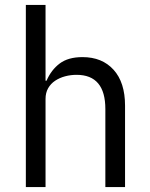

<svg xmlns="http://www.w3.org/2000/svg" viewBox="-20 -760 608 780"><path d="M85 -740H165V-432H169Q188 -476 222.5 -502Q257 -528 315 -528Q395 -528 441.5 -476.5Q488 -425 488 -331V0H408V-317Q408 -456 291 -456Q267 -456 244.5 -450Q222 -444 204 -432Q186 -420 175.5 -401.5Q165 -383 165 -358V0H85Z"/></svg>

Font: IBM Plex Sans Thai Looped
Style: Regular
Weight: 400
Designer: Mike Abbink, Paul van der Laan, Pieter van Rosmalen, Ben Mitchell, Mark Frömberg
Foundry: Bold Monday
Version: Version 1.1